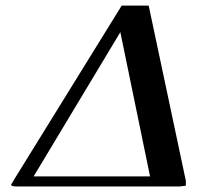

<svg xmlns="http://www.w3.org/2000/svg" viewBox="-20 -670 713 691"><path d="M520 -35.2 413.1 -554.2 101.1 -35.2ZM515.1 -649.9 648.9 -19V-16.1V-7.8V-2.9Q647.5 0 632.8 0Q631.8 1 627.9 1H40H36.1Q27.8 1 23.9 -1Q20 -2.4 20 -5.9Q20 -6.3 20.5 -7.1Q21 -7.8 22.7 -10Q24.4 -12.2 25.9 -15.1L27.8 -19L418 -649.9Z"/></svg>

Font: Common Serif SemiBold
Style: Italic
Weight: 600
Italic angle: -12°
Designer: Philipp H. Poll, Khaled Hosny
Foundry: Stefan Peev, Context Ltd.
Version: Version 1.026